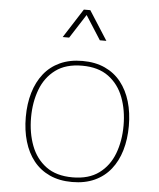

<svg xmlns="http://www.w3.org/2000/svg" viewBox="-61 -986 865 1044"><g transform="rotate(5 371.5 -464.5)"><path d="M371.6 -655.3Q301.8 -655.3 249 -631.1Q196.3 -606.9 161.1 -562.5Q126 -518.1 108.2 -457.8Q90.3 -397.5 90.3 -324.7Q90.3 -252.4 108.2 -191.9Q126 -131.3 161.1 -87.2Q196.3 -43 249 -18.8Q301.8 5.4 371.6 5.4Q441.4 5.4 494.1 -18.8Q546.9 -43 582 -87.2Q617.2 -131.3 635 -191.9Q652.8 -252.4 652.8 -324.7Q652.8 -397.5 635 -457.8Q617.2 -518.1 582 -562.5Q546.9 -606.9 494.1 -631.1Q441.4 -655.3 371.6 -655.3ZM371.6 -629.4Q460.4 -629.4 516.1 -588.1Q571.8 -546.9 597.9 -477.8Q624 -408.7 624 -324.7Q624 -240.7 597.9 -171.6Q571.8 -102.5 516.1 -61.3Q460.4 -20 371.6 -20Q282.7 -20 227.1 -61.3Q171.4 -102.5 145.3 -171.6Q119.1 -240.7 119.1 -324.7Q119.1 -408.7 145.3 -477.8Q171.4 -546.9 227.1 -588.1Q282.7 -629.4 371.6 -629.4ZM490.7 -775.4 389.2 -934.1H354L252.4 -775.4H287.6L371.6 -906.2L455.1 -775.4Z"/></g></svg>

Font: Estedad-FD-VF Thin
Style: Regular
Weight: 100
Designer: Amin Abedi
Version: Version 5.0